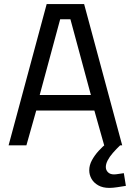

<svg xmlns="http://www.w3.org/2000/svg" viewBox="-20 -710 638 938"><path d="M22 0 208 -690H391L577 0H489L441 -170H157L109 0ZM174 -246H424L324 -616H274ZM514 208Q482 208 460 195.5Q438 183 427 163.5Q416 144 416 122Q416 97 429 73Q442 49 461.5 27.5Q481 6 500 -9L568 -1Q548 18 531.5 37Q515 56 506 73.5Q497 91 497 106Q497 121 507.5 131.5Q518 142 537 142Q546 142 560.5 139.5Q575 137 585 136L595 198Q576 201 553.5 204.5Q531 208 514 208Z"/></svg>

Font: Cairo Play Medium
Style: Regular
Weight: 500
Version: Version 3.119